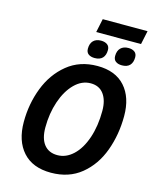

<svg xmlns="http://www.w3.org/2000/svg" viewBox="-146 -1119 986 1225"><g transform="rotate(15 347.0 -506.0)"><path d="M60 -259Q60 -378 101 -484.5Q142 -591 224 -658Q306 -725 423 -725Q542 -725 605.5 -654Q669 -583 669 -460Q669 -337 629.5 -229.5Q590 -122 509 -56Q428 10 310 10Q189 10 124.5 -62Q60 -134 60 -259ZM526 -456Q526 -526 496 -566.5Q466 -607 410 -607Q351 -607 303.5 -559.5Q256 -512 229 -432.5Q202 -353 202 -260Q202 -187 233 -148Q264 -109 321 -109Q378 -109 425 -153Q472 -197 499 -276.5Q526 -356 526 -456ZM377 -1022H673L654 -932H358ZM334 -816Q334 -850 352 -868.5Q370 -887 403 -887Q428 -887 444 -875.5Q460 -864 460 -840Q460 -806 442.5 -787.5Q425 -769 391 -769Q365 -769 349.5 -780.5Q334 -792 334 -816ZM514 -816Q514 -850 532.5 -868.5Q551 -887 584 -887Q609 -887 624.5 -875.5Q640 -864 640 -840Q640 -806 622.5 -787.5Q605 -769 571 -769Q545 -769 529.5 -780.5Q514 -792 514 -816Z"/></g></svg>

Font: Noto Sans Display
Style: Bold Italic
Weight: 700
Italic angle: -12°
Designer: Monotype Design team
Foundry: Monotype Imaging Inc.
Version: Version 1.000